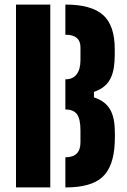

<svg xmlns="http://www.w3.org/2000/svg" viewBox="-20 -820 556 840"><path d="M50 0V-800H200V0ZM266 0V-132H267Q332 -132 332 -197V-250Q332 -299.5 316.8 -320.2Q301.5 -341 267 -341H266V-473H267Q298.5 -473 315.2 -494.8Q332 -516.5 332 -556V-613Q332 -668 267 -668H266V-800H267Q379 -800 430.5 -754.8Q482 -709.5 482 -605Q482 -591 482 -578Q482 -565 481 -552Q478 -497.5 456.8 -465.2Q435.5 -433 391 -418V-394Q437 -379 458.5 -346.2Q480 -313.5 482 -257Q483.5 -226.5 482 -195Q477.5 -91 428.2 -45.5Q379 0 267 0Z"/></svg>

Font: Big Shoulders Stencil Text Black
Style: Regular
Weight: 900
Designer: Patric King
Foundry: XO Type Co
Version: Version 1.000